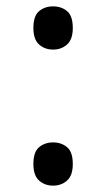

<svg xmlns="http://www.w3.org/2000/svg" viewBox="-20 -570 334 604"><path d="M147 -414Q121 -414 103 -430Q85 -446 85 -482Q85 -520 103 -535Q121 -550 147 -550Q173 -550 191 -535Q209 -520 209 -482Q209 -446 191 -430Q173 -414 147 -414ZM147 14Q121 14 103 -2Q85 -18 85 -54Q85 -92 103 -107Q121 -122 147 -122Q173 -122 191 -107Q209 -92 209 -54Q209 -18 191 -2Q173 14 147 14Z"/></svg>

Font: hexbangla15
Style: Regular
Weight: 400
Designer: Jelle Bosma - Monotype Design Team
Foundry: Monotype Imaging Inc.
Version: Version 2.006